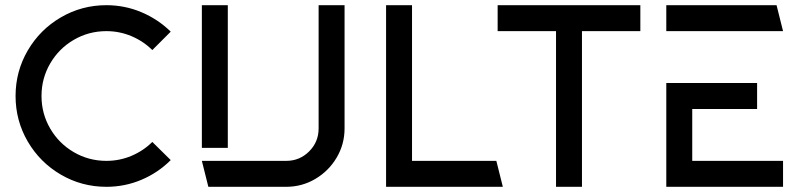

<svg xmlns="http://www.w3.org/2000/svg" viewBox="-20 -720 3118 740"><path d="M390 -700Q461 -700 525 -673Q589 -646 638 -598L567 -527Q533 -561 487 -580.5Q441 -600 390 -600Q322 -600 264.5 -566.5Q207 -533 173.5 -475.5Q140 -418 140 -350Q140 -282 173.5 -224.5Q207 -167 264.5 -133.5Q322 -100 390 -100Q441 -100 487 -119.5Q533 -139 567 -173L638 -103Q589 -54 525 -27Q461 0 390 0Q295 0 214.5 -47Q134 -94 87 -174.5Q40 -255 40 -350Q40 -445 87 -525.5Q134 -606 214.5 -653Q295 -700 390 -700Z M1208 -225V-700H1308V-225Q1308 -164 1277.5 -112.5Q1247 -61 1195.5 -30.5Q1144 0 1083 0H783L758 -100H1083Q1135 -100 1171.5 -136.5Q1208 -173 1208 -225ZM758 -700H858V-150H758Z M1568 -700V-100H1893L1918 0H1468V-700Z M2448 -600H2223V0H2123V-600H1898V-700H2448Z M2898 -400V-300H2648V-100H2998V0H2548V-400ZM2548 -700H2973L2998 -600H2548Z"/></svg>

Font: Skate blade
Style: Regular
Weight: 400
Italic angle: -7°
Designer: Valerio Brotto (Silverblur_type)
Version: Version 2.001